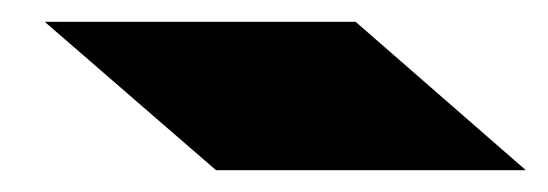

<svg xmlns="http://www.w3.org/2000/svg" viewBox="-20 -902 502 176"><path d="M21 -882H306L462 -746H178Z"/></svg>

Font: Notable
Style: Regular
Weight: 400
Designer: Multiple Designers
Foundry: Google, Inc.
Version: Version 1.100